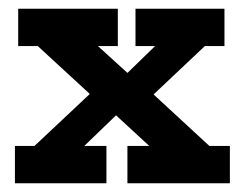

<svg xmlns="http://www.w3.org/2000/svg" viewBox="-20 -420 560 440"><path d="M272 0V-85.5H322.1L224.2 -175.8L265.9 -175L173.1 -85.5H223.9V0H14.2V-85.5H59L196 -214.3L206.5 -185.6L66.5 -314.5H21.7V-400H250V-314.5H204.3L289.5 -237.1L247.9 -229.4L335.5 -314.5H290.5V-400H494.4V-314.5H449.5L320.8 -193L314.6 -219.6L459.8 -85.5H506.8V0Z"/></svg>

Font: Rokkitt SemiBold
Style: Regular
Weight: 600
Designer: Vernon Adams
Foundry: Vernon Adams
Version: Version 3.103